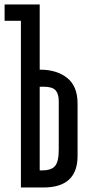

<svg xmlns="http://www.w3.org/2000/svg" viewBox="-26 -831 397 851"><path d="M-5.6 -738.9V-811.1H136.7V-738.9ZM150 -811.1V0H66.7V-811.1ZM166.7 -446.7H102.2V-522.2H152.2Q225.6 -522.2 271.7 -485.6Q317.8 -448.9 317.8 -372.2V-140Q317.8 0 166.7 0H112.2V-75.6H158.9Q201.1 -75.6 217.8 -95Q234.4 -114.4 234.4 -167.8V-383.3Q234.4 -415.6 220 -431.1Q205.6 -446.7 166.7 -446.7Z"/></svg>

Font: Le Murmure
Style: Regular
Weight: 600
Width: 2
Designer: Jeremy Landes, Alexander Slobzheninov (Cyrillic)
Foundry: Velvetyne Type Foundry
Version: Version 1.0